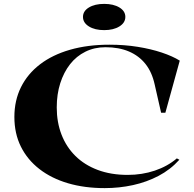

<svg xmlns="http://www.w3.org/2000/svg" viewBox="-20 -953 999 988"><path d="M903 -131Q857 -80 796 -48Q735 -16 664.5 -0.5Q594 15 519 15Q415 15 330 -10Q245 -35 183 -83Q121 -131 87.5 -198.5Q54 -266 54 -351Q54 -436 88 -504.5Q122 -573 186 -622Q250 -671 340.5 -697Q431 -723 543 -723Q621 -723 689 -712Q757 -701 812.5 -682.5Q868 -664 905 -641L831 -373H809L776 -518Q762 -582 728.5 -624Q695 -666 643.5 -688Q592 -710 523 -710Q466 -710 419.5 -687Q373 -664 340.5 -622.5Q308 -581 290 -524.5Q272 -468 272 -400Q272 -324 296.5 -260.5Q321 -197 368 -150.5Q415 -104 483 -78.5Q551 -53 637 -53Q711 -53 776.5 -75Q842 -97 890 -138ZM516 -933Q564 -933 594.5 -914.5Q625 -896 625 -866Q625 -836 594.5 -817Q564 -798 516 -798Q468 -798 437.5 -817Q407 -836 407 -866Q407 -896 437.5 -914.5Q468 -933 516 -933Z"/></svg>

Font: Kalnia SemiExpanded Medium
Style: Regular
Weight: 500
Width: 6
Designer: Frida Medrano
Foundry: Frida Medrano
Version: Version 1.105